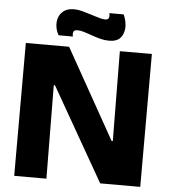

<svg xmlns="http://www.w3.org/2000/svg" viewBox="-57 -899 839 950"><g transform="rotate(5 362.5 -423.5)"><path d="M460 -707Q436 -707 417 -712Q397 -717 371 -726Q366 -728 357 -731Q348 -734 341.5 -736Q335 -738 329 -740Q313 -745 298 -745Q281 -745 278 -734Q275 -724 278 -712H207Q189 -744 192 -778Q195 -809 216 -828Q236 -847 272 -847Q292 -847 314 -841Q339 -834 358 -828Q366 -825 379 -821.5Q392 -818 398 -816Q416 -810 429 -810Q445 -810 448 -820Q451 -831 448 -843H519Q534 -809 533 -778Q531 -746 514 -727Q496 -707 460 -707ZM49 0V-660H264L514 -214H520L516 -660H675V0H476L211 -464H205L209 0Z"/></g></svg>

Font: Bricolage Grotesque 36pt ExtraBold
Style: Regular
Weight: 800
Designer: Mathieu Triay
Foundry: Atelier Triay
Version: Version 1.000;gftools[0.9.30]